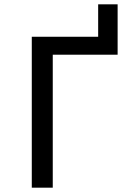

<svg xmlns="http://www.w3.org/2000/svg" viewBox="-20 -868 640 888"><path d="M127 0V-698H434V-848H524V-615H224V0Z"/></svg>

Font: IBM Plex Mono Text
Style: Regular
Weight: 450
Designer: Mike Abbink, Paul van der Laan, Pieter van Rosmalen
Foundry: Bold Monday
Version: Version 2.000